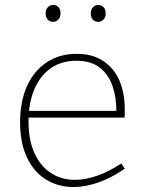

<svg xmlns="http://www.w3.org/2000/svg" viewBox="-20 -747 586 774"><path d="M276 7Q214 7 165 -23.5Q116 -54 88.5 -112.5Q61 -171 61 -254Q61 -338 89 -400Q117 -462 168.5 -496Q220 -530 289 -530Q353 -530 396.5 -501Q440 -472 461.5 -422Q483 -372 483 -305Q483 -299 483 -292Q483 -285 482 -273H81V-300H458L449 -294Q450 -350 434.5 -397.5Q419 -445 383.5 -473.5Q348 -502 288 -502Q227 -502 184 -471.5Q141 -441 118 -386Q95 -331 95 -258Q95 -183 118.5 -130.5Q142 -78 184.5 -50Q227 -22 282 -22Q324 -22 371.5 -38.5Q419 -55 469 -88L483 -67Q429 -30 376.5 -11.5Q324 7 276 7ZM376 -659Q362 -659 354 -668Q346 -677 346 -693Q346 -709 355 -718Q364 -727 376 -727Q389 -727 397.5 -718Q406 -709 406 -693Q406 -677 397 -668Q388 -659 376 -659ZM194 -659Q181 -659 172.5 -668Q164 -677 164 -693Q164 -709 173 -718Q182 -727 194 -727Q208 -727 216 -718Q224 -709 224 -693Q224 -677 215 -668Q206 -659 194 -659Z"/></svg>

Font: Bitter Thin ExtraLight
Style: Regular
Weight: 250
Version: Version 2.002